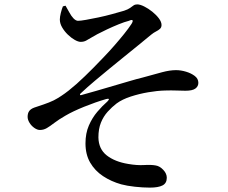

<svg xmlns="http://www.w3.org/2000/svg" viewBox="-20 -800 1040 876"><path d="M664 56Q632 56 595.5 52Q559 48 533 41Q487 28 450 3.5Q413 -21 391.5 -58Q370 -95 370 -146Q370 -192 385.5 -227.5Q401 -263 424 -290Q447 -317 470 -337Q478 -345 476.5 -348Q475 -351 464 -348Q416 -334 364 -313Q312 -292 278 -272Q247 -254 227.5 -239Q208 -224 193.5 -215.5Q179 -207 162 -207Q150 -207 136.5 -216.5Q123 -226 114.5 -240Q106 -254 106 -267Q106 -283 113 -293Q120 -303 136 -309Q154 -315 179 -323.5Q204 -332 225 -342Q258 -359 293.5 -387Q329 -415 367 -452Q383 -467 405 -489.5Q427 -512 452.5 -538.5Q478 -565 502 -592.5Q526 -620 546.5 -645.5Q567 -671 580 -691Q588 -704 584.5 -707.5Q581 -711 568 -705Q548 -700 521 -689Q494 -678 468.5 -666Q443 -654 424 -644Q407 -635 395 -627.5Q383 -620 372.5 -614.5Q362 -609 348 -609Q337 -609 321 -618Q305 -627 289.5 -642Q274 -657 263.5 -675Q253 -693 253 -711Q253 -723 257.5 -741Q262 -759 267 -771L279 -774Q288 -759 296.5 -743Q305 -727 315 -716.5Q325 -706 335 -705Q347 -705 372.5 -709.5Q398 -714 429 -720.5Q460 -727 491 -735.5Q522 -744 546 -751Q564 -757 573 -763.5Q582 -770 589 -775Q596 -780 606 -780Q619 -780 638 -770.5Q657 -761 675 -746.5Q693 -732 705 -716Q717 -700 717 -686Q717 -675 710 -668.5Q703 -662 692 -656.5Q681 -651 670 -642Q642 -619 611.5 -594Q581 -569 548 -542.5Q515 -516 481 -488Q447 -460 413 -431.5Q379 -403 347 -373Q344 -369 345 -367Q346 -365 350 -366Q380 -374 417.5 -385Q455 -396 494.5 -407.5Q534 -419 569.5 -429.5Q605 -440 630 -446Q684 -461 719.5 -470.5Q755 -480 783 -480Q805 -480 828.5 -473Q852 -466 868.5 -453.5Q885 -441 885 -422Q885 -406 871.5 -396Q858 -386 826 -386Q809 -386 785.5 -387Q762 -388 732 -387Q697 -386 656 -379Q615 -372 576.5 -359.5Q538 -347 512 -328Q491 -312 471.5 -290.5Q452 -269 440.5 -240.5Q429 -212 429 -173Q430 -120 467 -91Q504 -62 565 -52Q605 -45 637.5 -47Q670 -49 691 -45Q709 -42 725 -25Q741 -8 741 11Q741 36 721.5 46Q702 56 664 56Z"/></svg>

Font: Noto Serif JP ExtraLight SemiBold
Style: Regular
Weight: 600
Version: Version 2.003-H1;hotconv 1.1.1;makeotfexe 2.6.0